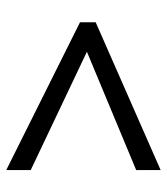

<svg xmlns="http://www.w3.org/2000/svg" viewBox="20 -668 532 612"><g transform="rotate(-90 286.0 -362.0)"><path d="M50 -194 427 -351 50 -530V-608L521 -373V-323L50 -116Z"/></g></svg>

Font: Noto Sans PhagsPa
Style: Regular
Weight: 400
Designer: Monotype Design Team
Foundry: Monotype Imaging Inc.
Version: Version 2.004; ttfautohint (v1.8.4.7-5d5b)